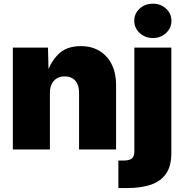

<svg xmlns="http://www.w3.org/2000/svg" viewBox="-20 -791 975 1016"><path d="M244.1 -299.3V0H47.9V-539.1H233.9L237.3 -398.9H227.1Q246.6 -462.4 289.3 -504.6Q332 -546.9 407.7 -546.9Q465.8 -546.9 507.6 -521Q549.3 -495.1 571.8 -449Q594.2 -402.8 594.2 -342.8V0H398.4V-300.8Q398.4 -341.3 378.4 -364Q358.4 -386.7 321.8 -386.7Q297.9 -386.7 280.5 -376.2Q263.2 -365.7 253.7 -346.4Q244.1 -327.1 244.1 -299.3ZM690.9 -539.1H886.7V18.6Q886.7 88.4 858.4 128.7Q830.1 168.9 777.8 186.5Q725.6 204.1 654.3 204.1H606.4V58.6H632.3Q665.5 58.6 678.2 47.4Q690.9 36.1 690.9 11.2ZM789.1 -589.8Q747.6 -589.8 719 -616.5Q690.4 -643.1 690.4 -680.7Q690.4 -719.2 719 -745.4Q747.6 -771.5 789.1 -771.5Q830.1 -771.5 858.6 -745.4Q887.2 -719.2 887.2 -680.7Q887.2 -642.6 858.6 -616.2Q830.1 -589.8 789.1 -589.8Z"/></svg>

Font: Inter 18pt Black
Style: Regular
Weight: 900
Designer: Rasmus Andersson
Foundry: rsms
Version: Version 4.001;git-66647c0bb